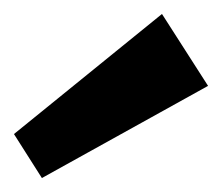

<svg xmlns="http://www.w3.org/2000/svg" viewBox="-20 -836 318 275"><path d="M278 -713 40 -581 0 -644 212 -816Z"/></svg>

Font: Pathway Extreme
Style: Bold
Weight: 700
Designer: Eduardo Rodriguez Tunni
Foundry: Eduardo Rodriguez Tunni
Version: Version 1.001;gftools[0.9.26]